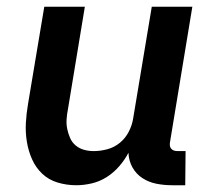

<svg xmlns="http://www.w3.org/2000/svg" viewBox="-20 -540 640 568"><path d="M206 8Q177 8 150.5 0Q124 -8 105 -26Q86 -44 75 -68.5Q64 -93 59.5 -120.5Q55 -148 56.5 -176Q58 -204 63 -233L111 -520H231L181 -217Q178 -202 177 -187Q176 -172 179 -158Q182 -144 187.5 -131.5Q193 -119 203.5 -110Q214 -101 228 -97Q242 -93 257 -93Q277 -93 297.5 -98.5Q318 -104 334.5 -117.5Q351 -131 361 -150.5Q371 -170 374 -190L429 -520H549L483 -120Q482 -115 482.5 -109.5Q483 -104 486.5 -100Q490 -96 495 -94.5Q500 -93 506 -93H529L528 8H489Q465 8 442.5 3.5Q420 -1 401.5 -13Q383 -25 372 -44.5Q361 -64 360 -88Q349 -67 332.5 -48Q316 -29 295.5 -16Q275 -3 251.5 2.5Q228 8 206 8Z"/></svg>

Font: Iosevka Extended
Style: Bold Italic
Weight: 700
Width: 7
Italic angle: -9°
Monospace: yes
Designer: Belleve Invis
Foundry: Belleve Invis
Version: Version 32.5.0; ttfautohint (v1.8.4)